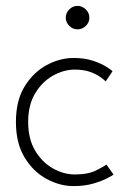

<svg xmlns="http://www.w3.org/2000/svg" viewBox="-20 -619 446 651"><path d="M233.5 -27.5Q279.5 -27.5 307.2 -41.8Q335 -56 341 -61L365 -27Q361.5 -24 343.2 -14.5Q325 -5 295.8 3.5Q266.5 12 229.5 12Q183.5 12 138.5 -12Q93.5 -36 63.8 -84.5Q34 -133 34 -205.5Q34 -278.5 63.8 -326.5Q93.5 -374.5 138.5 -398.5Q183.5 -422.5 229.5 -422.5Q266.5 -422.5 294.5 -413.2Q322.5 -404 340 -393Q357.5 -382 361.5 -377.5L338.5 -343Q334 -347.5 321 -357.2Q308 -367 286.2 -375Q264.5 -383 233.5 -383Q196 -383 159.5 -362.5Q123 -342 99.2 -302.5Q75.5 -263 75.5 -205.5Q75.5 -148 99.2 -108.2Q123 -68.5 159.5 -48Q196 -27.5 233.5 -27.5ZM243 -519.5Q226.5 -519.5 214.8 -531.5Q203 -543.5 203 -559Q203 -575 214.8 -587Q226.5 -599 243 -599Q258.5 -599 270.8 -587.2Q283 -575.5 283 -559Q283 -542.5 270.8 -531Q258.5 -519.5 243 -519.5Z"/></svg>

Font: League Spartan Thin ExtraLight
Style: Regular
Weight: 250
Version: Version 2.002